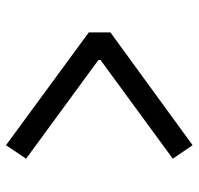

<svg xmlns="http://www.w3.org/2000/svg" viewBox="-31 -649 662 640"><g transform="rotate(-90 300.0 -329.0)"><path d="M136 -18 91 -84 420 -325V-332L91 -573L136 -640L512 -364V-292Z"/></g></svg>

Font: Moralerspace Krypton JPDOC
Style: Regular
Weight: 400
Version: v0.0.6; ttfautohint (v1.8.4.7-5d5b-dirty) -l 6 -r 45 -G 200 